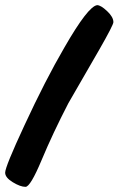

<svg xmlns="http://www.w3.org/2000/svg" viewBox="-25 -720 460 745"><path d="M415 -634Q415 -623 360 -527Q300 -423 240 -319Q180 -203 136.5 -99Q93 5 74 5Q54 5 24.5 -13Q-5 -31 -5 -50Q-5 -73 70 -234Q151 -409 225 -536Q317 -696 352 -700Q366 -700 390.5 -677Q415 -654 415 -634Z"/></svg>

Font: Praegefest
Style: Regular
Weight: 600
Designer: Peter Wiegel nach alter Vorlage
Foundry: Peter Wiegel
Version: Version 1.000